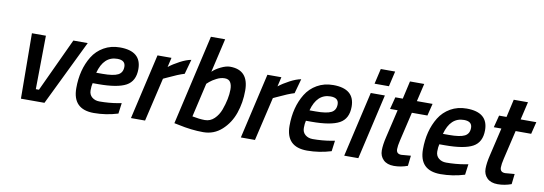

<svg xmlns="http://www.w3.org/2000/svg" viewBox="-55 -1072 4102 1447"><g transform="rotate(10 1995.5 -348.5)"><path d="M131 -500H238L233 -90H257L448 -500H558L315 0H135Z M721 -82Q793 -82 863 -94L889 -99L878 -17Q787 11 694 11Q532 11 532 -151Q532 -293 595 -396Q627 -448 681 -479Q735 -510 804 -510Q968 -510 968 -373Q968 -281 902.5 -245Q837 -209 689 -209H647Q641 -187 641 -153.5Q641 -120 664 -101Q687 -82 721 -82ZM707 -291Q791 -291 826 -309Q861 -327 861 -372Q861 -422 799 -422Q695 -422 660 -291Z M977 0 1092 -500H1199L1182 -427Q1216 -454 1264.5 -479.5Q1313 -505 1349 -511L1318 -399Q1273 -386 1189 -346L1163 -334L1085 0Z M1646 -511Q1789 -511 1789 -353Q1789 -261 1761 -180Q1733 -99 1673 -44.5Q1613 10 1531 10Q1441 10 1341 -12L1306 -19L1464 -708H1573L1513 -449Q1536 -472 1576 -491.5Q1616 -511 1646 -511ZM1431 -93Q1486 -82 1527.5 -82Q1569 -82 1599.5 -111.5Q1630 -141 1646 -184Q1678 -272 1678 -342Q1678 -377 1665 -397.5Q1652 -418 1621.5 -418Q1591 -418 1560 -402Q1529 -386 1510 -370L1491 -353Z M1818 0 1933 -500H2040L2023 -427Q2057 -454 2105.5 -479.5Q2154 -505 2190 -511L2159 -399Q2114 -386 2030 -346L2004 -334L1926 0Z M2353 -82Q2425 -82 2495 -94L2521 -99L2510 -17Q2419 11 2326 11Q2164 11 2164 -151Q2164 -293 2227 -396Q2259 -448 2313 -479Q2367 -510 2436 -510Q2600 -510 2600 -373Q2600 -281 2534.5 -245Q2469 -209 2321 -209H2279Q2273 -187 2273 -153.5Q2273 -120 2296 -101Q2319 -82 2353 -82ZM2339 -291Q2423 -291 2458 -309Q2493 -327 2493 -372Q2493 -422 2431 -422Q2327 -422 2292 -291Z M2609 0 2724 -500H2832L2717 0ZM2740 -574 2767 -691H2877L2850 -574Z M2993 -118Q2993 -81 3032 -81L3104 -87L3095 -8Q3043 11 2990.5 11Q2938 11 2909.5 -17Q2881 -45 2881 -88.5Q2881 -132 2896 -194L2946 -407H2888L2912 -500H2969L3000 -637H3109L3077 -500H3197L3174 -407H3055L3003 -185Q2993 -143 2993 -118Z M3374 -82Q3446 -82 3516 -94L3542 -99L3531 -17Q3440 11 3347 11Q3185 11 3185 -151Q3185 -293 3248 -396Q3280 -448 3334 -479Q3388 -510 3457 -510Q3621 -510 3621 -373Q3621 -281 3555.5 -245Q3490 -209 3342 -209H3300Q3294 -187 3294 -153.5Q3294 -120 3317 -101Q3340 -82 3374 -82ZM3360 -291Q3444 -291 3479 -309Q3514 -327 3514 -372Q3514 -422 3452 -422Q3348 -422 3313 -291Z M3787 -118Q3787 -81 3826 -81L3898 -87L3889 -8Q3837 11 3784.5 11Q3732 11 3703.5 -17Q3675 -45 3675 -88.5Q3675 -132 3690 -194L3740 -407H3682L3706 -500H3763L3794 -637H3903L3871 -500H3991L3968 -407H3849L3797 -185Q3787 -143 3787 -118Z"/></g></svg>

Font: Titillium Web
Style: SemiBold Italic
Weight: 600
Italic angle: -13°
Version: Version 1.001;PS 57.000;hotconv 1.0.70;makeotf.lib2.5.55311